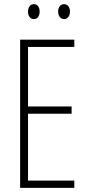

<svg xmlns="http://www.w3.org/2000/svg" viewBox="-20 -905 425 925"><path d="M338 0H77V-714H338V-679H115V-392H325V-357H115V-35H338ZM115 -849Q115 -865 122.5 -875Q130 -885 143 -885Q156 -885 163.5 -875Q171 -865 171 -849Q171 -833 163.5 -823Q156 -813 143 -813Q130 -813 122.5 -823Q115 -833 115 -849ZM260 -850Q260 -865 268 -875Q276 -885 289 -885Q301 -885 309 -875.5Q317 -866 317 -850Q317 -833 309 -823Q301 -813 289 -813Q276 -813 268 -823.5Q260 -834 260 -850Z"/></svg>

Font: Noto Sans Khmer ExtraCondensed ExtraLight
Style: Regular
Weight: 250
Width: 2
Designer: Danh Hong and the Monotype Design Team
Foundry: Monotype Imaging Inc.
Version: Version 2.004